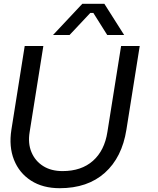

<svg xmlns="http://www.w3.org/2000/svg" viewBox="-20 -972 829 1010"><path d="M294 18Q205 18 143 -22Q81 -62 53.5 -131.5Q26 -201 40 -290L110 -730H208L136 -278Q126 -218 145.5 -171.5Q165 -125 207 -98.5Q249 -72 309 -72Q408 -72 469 -126Q530 -180 545 -278L617 -730H715L645 -290Q622 -144 531.5 -63Q441 18 294 18ZM346 -788H259L413 -952H529L633 -788H544L471 -904H455Z"/></svg>

Font: Sora Variable Italic
Style: Regular
Weight: 400
Designer: Jonathan Barnbrook, Julián Moncada
Foundry: Barnbrook Fonts
Version: Version 2.000